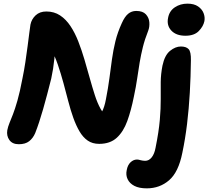

<svg xmlns="http://www.w3.org/2000/svg" viewBox="-20 -773 1142 1053"><path d="M83 18Q48 18 31.5 -5Q15 -28 20 -59Q24 -79 32 -98.5Q40 -118 51 -146Q62 -174 75.5 -221Q89 -268 103 -342Q112 -385 119 -431.5Q126 -478 131.5 -520.5Q137 -563 141 -594.5Q145 -626 147 -638Q153 -668 175.5 -689Q198 -710 234 -710Q277 -710 309.5 -688.5Q342 -667 366.5 -630Q391 -593 409.5 -545.5Q428 -498 443 -447Q458 -396 472 -345.5Q486 -295 500 -251.5Q514 -208 531.5 -176.5Q549 -145 571 -132L479 -94Q494 -103 509 -117.5Q524 -132 538.5 -158.5Q553 -185 561 -229Q573 -290 580 -343.5Q587 -397 594 -447.5Q601 -498 613 -547Q625 -596 648 -646Q664 -682 683 -697.5Q702 -713 727 -713Q763 -713 780 -694.5Q797 -676 799 -651Q801 -626 793 -605Q774 -557 763.5 -514.5Q753 -472 746 -430.5Q739 -389 732.5 -343.5Q726 -298 714 -242Q699 -167 678 -109Q657 -51 620.5 -17.5Q584 16 524 16Q487 16 461 -2Q435 -20 416 -52.5Q397 -85 382 -127Q367 -169 354.5 -217.5Q342 -266 328 -317.5Q314 -369 297 -419Q280 -469 255 -513L283 -519Q281 -479 278 -449.5Q275 -420 271 -395Q267 -370 261 -342Q238 -250 216.5 -174.5Q195 -99 173 -43Q161 -15 140 1.5Q119 18 83 18ZM785 260Q743 260 717 246.5Q691 233 680 210Q669 187 675 160Q680 132 696 117Q712 102 731 102Q738 102 743 103.5Q748 105 753 106Q758 107 763.5 108Q769 109 776 109Q797 109 812 90Q827 71 833 38Q851 -51 856.5 -115.5Q862 -180 861.5 -230Q861 -280 861.5 -323.5Q862 -367 871 -413Q883 -470 912.5 -494Q942 -518 972 -518Q1001 -518 1014.5 -503.5Q1028 -489 1027 -442Q1026 -353 1021 -265Q1016 -177 1006 -94Q996 -11 980 65Q959 171 907.5 215.5Q856 260 785 260ZM997 -577Q946 -577 919.5 -605.5Q893 -634 902 -676Q909 -713 939 -733Q969 -753 1008 -753Q1044 -753 1066 -738Q1088 -723 1096.5 -701Q1105 -679 1101 -657Q1095 -628 1070 -602.5Q1045 -577 997 -577Z"/></svg>

Font: Shantell Sans
Style: Bold Italic
Weight: 700
Italic angle: -11°
Designer: Stephen Nixon, Anya Danilova, Shantell Martin
Foundry: Arrow Type
Version: Version 1.011;[c5ecc13dd]